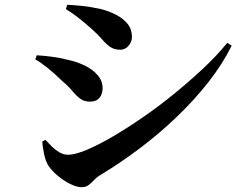

<svg xmlns="http://www.w3.org/2000/svg" viewBox="-20 -756 1040 799"><path d="M320 23Q299 23 272 9.5Q245 -4 220.5 -24.5Q196 -45 181 -67Q169 -87 163 -117Q157 -147 156 -167L169 -174Q180 -162 194.5 -147.5Q209 -133 226.5 -122.5Q244 -112 263 -112Q292 -112 340 -132Q388 -152 448 -187Q508 -222 574 -267.5Q640 -313 704.5 -365.5Q769 -418 826.5 -472Q884 -526 926 -578L944 -566Q906 -489 847.5 -414.5Q789 -340 716 -270Q643 -200 562 -139Q481 -78 400 -29Q384 -20 372.5 -7.5Q361 5 349 14Q337 23 320 23ZM354 -333Q330 -333 313 -346Q296 -359 280 -378.5Q264 -398 240 -418Q206 -451 178 -473.5Q150 -496 127 -509L133 -526Q164 -524 195.5 -520Q227 -516 267 -506Q303 -498 335 -482Q367 -466 387 -442.5Q407 -419 407 -388Q407 -376 402.5 -363.5Q398 -351 386.5 -342Q375 -333 354 -333ZM480 -549Q456 -549 439 -560.5Q422 -572 405 -592Q388 -612 361 -636Q332 -662 305 -683Q278 -704 254 -718L260 -736Q285 -735 320.5 -731.5Q356 -728 401 -718Q436 -709 465 -693.5Q494 -678 511.5 -656Q529 -634 529 -602Q529 -582 515 -565.5Q501 -549 480 -549Z"/></svg>

Font: Noto Serif HK ExtraLight
Style: Bold
Weight: 700
Version: Version 2.002-H1;hotconv 1.1.0;makeotfexe 2.6.0